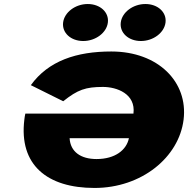

<svg xmlns="http://www.w3.org/2000/svg" viewBox="-20 -918 955 955"><path d="M416.5 -898C354.8 -898 300.2 -857 293.9 -806C287.6 -755 332.2 -714 393.9 -714C455.6 -714 510.3 -755 516.5 -806C522.8 -857 478.2 -898 416.5 -898ZM703.3 -898C641.6 -898 586.9 -857 580.7 -806C574.4 -755 619 -714 680.7 -714C742.4 -714 797 -755 803.3 -806C809.6 -857 765 -898 703.3 -898ZM106.1 -353.1C103.9 -345.6 102.2 -331.9 101.1 -323.1C73.5 -98.1 214.2 16.9 450.1 16.9C684.6 16.9 870.2 -135.6 893.2 -323.1C916.1 -509.4 767.9 -661.9 533.5 -661.9C361 -661.9 220.8 -615.6 133.4 -494.4L294.4 -414.4C366.5 -471.9 406 -485.6 492.2 -485.6C560.2 -485.6 655.9 -451.9 643.8 -353.1ZM621.2 -230.6C609.4 -171.9 552.5 -126.9 460.2 -126.9C381.6 -126.9 330.1 -163.1 326.2 -230.6Z"/></svg>

Font: Hussar
Style: BdSuprExtOblOne
Weight: 700
Foundry: Cannot Into Space Fonts
Version: Version 2.00